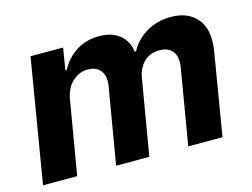

<svg xmlns="http://www.w3.org/2000/svg" viewBox="-81 -686 1073 819"><g transform="rotate(-15 456.0 -276.5)"><path d="M808.6 0H657.3L714.1 -337Q714.8 -342.7 715.2 -347.7Q715.6 -352.6 715.6 -357.6Q715.6 -391.7 696.6 -409.8Q677.6 -427.9 644.2 -427.9Q601.6 -427.9 575.3 -401.6Q548.7 -375 541.9 -333.1L485.4 0H338.8L396.3 -340.2Q397 -345.2 397.4 -349.6Q397.7 -354 397.7 -358.3Q397.7 -390.3 379.4 -409.1Q361.2 -427.9 326.7 -427.9Q290.5 -427.9 261 -401.6Q231.9 -375.7 222.3 -327.4L166.9 0H16L106.9 -545.5H250.7L235.1 -449.2H241.1Q265.3 -495.7 308.9 -524.1Q352.3 -552.6 410.9 -552.6Q467 -552.6 501.1 -524.9Q535.5 -497.2 541.5 -449.2H547.2Q571 -495.4 618.6 -523.8Q665.8 -552.6 728.7 -552.6Q795.5 -552.6 834.2 -514.9Q873.2 -477.6 873.2 -410.5Q873.2 -400.2 872.3 -389.2Q871.4 -378.2 869.7 -366.8Z"/></g></svg>

Font: Linik Sans
Style: Bold Italic
Weight: 700
Italic angle: 9°
Designer: Fonts by Rasmus Andersson / Changes by Cristiano Sobral with parts from Marc Monis
Foundry: rsms
Version: Version 3.020; ttfautohint (v1.6)